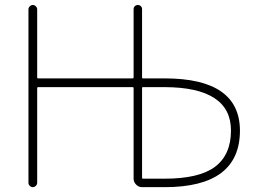

<svg xmlns="http://www.w3.org/2000/svg" viewBox="-20 -775 1040 774"><path d="M552.7 -58.6Q552.7 -54.7 556.6 -54.7H643.6Q783.2 -54.7 847.2 -103Q911.1 -151.4 911.1 -249Q911.1 -422.9 643.6 -423.8H556.6Q552.7 -423.8 552.7 -419.9ZM518.6 -419.9Q518.6 -423.8 513.7 -423.8H134.8Q129.9 -423.8 129.9 -419.9V-38.1Q129.9 -31.2 124.5 -25.9Q119.1 -20.5 112.3 -20.5Q105.5 -20.5 100.1 -25.9Q94.7 -31.2 94.7 -38.1V-737.3Q94.7 -744.1 100.1 -749.5Q105.5 -754.9 112.3 -754.9Q119.1 -754.9 124.5 -749.5Q129.9 -744.1 129.9 -737.3V-462.9Q129.9 -459 134.8 -459H513.7Q518.6 -459 518.6 -462.9V-738.3Q518.6 -745.1 523.4 -750Q528.3 -754.9 535.6 -754.9Q543 -754.9 547.9 -750Q552.7 -745.1 552.7 -738.3V-462.9Q552.7 -459 556.6 -459H643.6Q946.3 -459 947.3 -249Q947.3 -20.5 643.6 -20.5H552.7Q539.1 -20.5 528.8 -30.8Q518.6 -41 518.6 -54.7Z"/></svg>

Font: Gen Jyuu Gothic ExtraLight
Style: Regular
Weight: 100
Designer: [Source Han Sans]
Ryoko NISHIZUKA  (kana & ideographs); Paul D. Hunt (Latin, Greek & Cyrillic); Wenlong ZHANG  (bopomofo
Version: Version 1.002.20150607